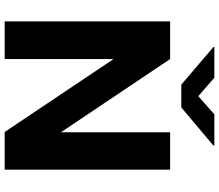

<svg xmlns="http://www.w3.org/2000/svg" viewBox="-78 -863 941 825"><g transform="rotate(90 392.5 -450.5)"><path d="M708.9 0V-711H548.3V-242L233.7 -711H72V0H233.7V-468L547.2 0ZM393.2 -832 314 -901H182V-897L343.7 -759H441.6L604.4 -896V-901H471.3Z"/></g></svg>

Font: Asimov
Style: Wid
Weight: 500
Designer: Google
Version: Version 2.000980; 2014